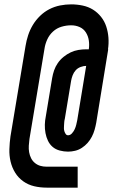

<svg xmlns="http://www.w3.org/2000/svg" viewBox="-20 -780 540 880"><path d="M336 80H194Q164 80 136.5 73.5Q109 67 86.5 51Q64 35 49.5 11.5Q35 -12 28.5 -39.5Q22 -67 23 -96.5Q24 -126 28 -155L97 -569Q101 -594 109 -618.5Q117 -643 130.5 -665.5Q144 -688 163.5 -707Q183 -726 206.5 -738Q230 -750 255.5 -755Q281 -760 306 -760Q333 -760 359 -754.5Q385 -749 406 -736Q427 -723 443 -703Q459 -683 467 -658.5Q475 -634 477 -607.5Q479 -581 475 -554H476L421 -217Q418 -201 413.5 -185Q409 -169 401 -153.5Q393 -138 381.5 -125Q370 -112 355.5 -102.5Q341 -93 324.5 -89Q308 -85 292 -85Q273 -85 254 -90Q235 -95 221.5 -106.5Q208 -118 200 -134.5Q192 -151 188.5 -170Q185 -189 185.5 -208.5Q186 -228 190 -247L219 -422Q222 -440 228 -457.5Q234 -475 245 -491Q256 -507 271.5 -519.5Q287 -532 304 -540Q321 -548 339 -551Q357 -554 375 -554H387Q390 -575 387 -595Q384 -615 373.5 -631.5Q363 -648 345 -656Q327 -664 306 -664Q284 -664 262 -657.5Q240 -651 223 -635.5Q206 -620 196.5 -599Q187 -578 184 -557L115 -143Q113 -128 112 -112.5Q111 -97 113.5 -82.5Q116 -68 122.5 -55Q129 -42 140 -33Q151 -24 164.5 -20Q178 -16 194 -16H336ZM292 -160Q302 -160 310 -169Q318 -178 322.5 -188Q327 -198 329.5 -208.5Q332 -219 334 -229L375 -478Q363 -478 349.5 -473Q336 -468 327 -458Q318 -448 313 -435Q308 -422 306 -410L277 -235Q275 -228 274.5 -220.5Q274 -213 273.5 -206Q273 -199 273 -192Q273 -185 275 -178.5Q277 -172 281 -166Q285 -160 292 -160Z"/></svg>

Font: Iosevka Custom
Style: Bold Italic
Weight: 700
Italic angle: -9°
Designer: Belleve Invis
Foundry: Belleve Invis
Version: Version 30.3.1; ttfautohint (v1.8.3)